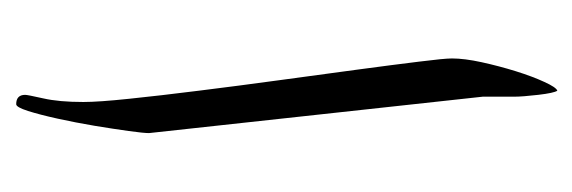

<svg xmlns="http://www.w3.org/2000/svg" viewBox="-268 -472 745 250"><g transform="rotate(90 105.0 -347.5)"><path d="M153.8 -168.5Q153.8 -161.6 151.1 -142.1Q148.4 -122.6 144.3 -97.7Q140.1 -72.8 135 -49.6Q129.9 -26.4 125 -11Q120.1 4.4 116.2 4.4Q104 4.4 104 -7.3Q104 -10.3 108.6 -30.8Q113.3 -51.3 113.3 -83Q113.3 -103 109.1 -142.8Q105 -182.6 98.6 -233.4Q92.3 -284.2 85 -337.6Q77.6 -391.1 71.3 -438.7Q64.9 -486.3 60.8 -519.8Q56.6 -553.2 56.6 -563Q56.6 -579.1 61.5 -601.6Q66.4 -624 73.2 -646Q80.1 -668 87.2 -683.3Q94.2 -698.7 98.6 -700.2Q101.6 -695.8 104 -675.3Q106.4 -654.8 106.4 -643.6V-603Z"/></g></svg>

Font: Scheherazade New
Style: Regular
Weight: 400
Designer: SIL International
Foundry: SIL International
Version: Version 4.000